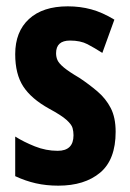

<svg xmlns="http://www.w3.org/2000/svg" viewBox="-20 -627 409 606"><path d="M345 -211Q345 -123 296 -82Q247 -41 164 -41Q126 -41 93 -48.5Q60 -56 28 -71V-196Q55 -179 90 -165Q125 -151 162 -151Q212 -151 212 -200Q212 -212 209 -223Q206 -234 190 -248.5Q174 -263 135 -284Q79 -315 53.5 -354Q28 -393 28 -456Q28 -527 71.5 -567Q115 -607 194 -607Q233 -607 268 -597.5Q303 -588 341 -565L303 -460Q278 -476 256 -487.5Q234 -499 201 -499Q157 -499 157 -459Q157 -447 161.5 -437Q166 -427 181.5 -414Q197 -401 231 -381Q261 -361 287.5 -338.5Q314 -316 329.5 -286Q345 -256 345 -211Z"/></svg>

Font: Noto Sans Tamil UI ExtraCondensed
Style: Bold
Weight: 700
Width: 2
Designer: Jelle Bosma - Monotype Design Team
Foundry: Monotype Imaging Inc.
Version: Version 2.004; ttfautohint (v1.8.4.7-5d5b)